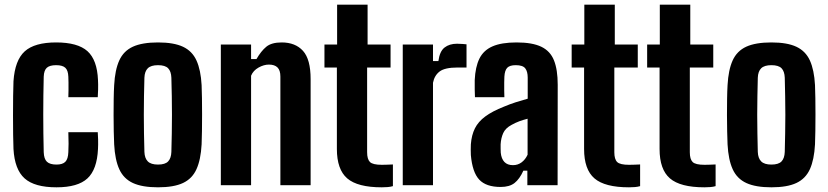

<svg xmlns="http://www.w3.org/2000/svg" viewBox="-20 -790 3534 819"><path d="M271.5 -375.5Q272 -386.5 272.2 -404Q272.5 -421.5 272.2 -438Q272 -454.5 271.5 -463Q270.5 -490 258.5 -501Q246.5 -512 219.5 -512Q192 -512 179.8 -501Q167.5 -490 166.5 -463Q165.5 -423 165 -382.5Q164.5 -342 164.5 -301.5Q164.5 -261 165 -221Q165.5 -181 166.5 -141Q167.5 -112 180.2 -100Q193 -88 221 -88Q247 -88 258.8 -100Q270.5 -112 271.5 -141Q272.5 -155 272.5 -177.2Q272.5 -199.5 271.5 -226H397Q398 -217 398.5 -194.5Q399 -172 398 -154.5Q394 -67 353 -29Q312 9 221 9Q127.5 9 85 -29Q42.5 -67 37.5 -154.5Q36.5 -177.5 36 -215.8Q35.5 -254 35.5 -297.5Q35.5 -341 36 -380.2Q36.5 -419.5 37.5 -443.5Q43.5 -533 85.5 -571Q127.5 -609 219.5 -609Q311.5 -609 353 -571.8Q394.5 -534.5 398 -448.5Q399 -431.5 398.5 -408.5Q398 -385.5 397 -375.5Z M654 9Q587 9 547.2 -9.2Q507.5 -27.5 489 -67.8Q470.5 -108 467 -174Q466 -197 465.2 -229.8Q464.5 -262.5 464.5 -298.8Q464.5 -335 465 -368.8Q465.5 -402.5 467 -427Q470.5 -492 488.8 -532.2Q507 -572.5 546.8 -590.8Q586.5 -609 654 -609Q721.5 -609 760.8 -590.5Q800 -572 818.2 -531.8Q836.5 -491.5 840 -427Q841 -404 841.5 -371Q842 -338 842 -301.8Q842 -265.5 841.5 -232Q841 -198.5 840 -174Q836.5 -109 818.2 -68.5Q800 -28 760.8 -9.5Q721.5 9 654 9ZM654 -88Q684.5 -88 697.2 -101.5Q710 -115 711 -142Q712 -181.5 712.8 -221Q713.5 -260.5 713.5 -300.5Q713.5 -340.5 712.8 -380Q712 -419.5 711 -458.5Q710 -485.5 697.2 -498.8Q684.5 -512 654 -512Q624 -512 610.5 -498.8Q597 -485.5 596 -458.5Q595 -419.5 594.2 -379.8Q593.5 -340 593.5 -300.2Q593.5 -260.5 594.2 -220.8Q595 -181 596 -142Q597 -115 610.5 -101.5Q624 -88 654 -88Z M922 0V-600H1051V-538H1074Q1093.5 -572 1115.8 -590.5Q1138 -609 1181.5 -609Q1240 -609 1272.5 -573Q1305 -537 1305 -453V0H1176V-463.5Q1176 -490 1163.8 -502.2Q1151.5 -514.5 1127 -514.5Q1105.5 -514.5 1082.8 -501.8Q1060 -489 1051 -467V0Z M1608.5 9Q1505.5 9 1461.2 -29Q1417 -67 1417 -154.5V-502H1364V-600H1418V-770H1548V-600H1646V-502H1546V-140.5Q1546 -111 1558 -99Q1570 -87 1609 -87Q1621 -87 1631.8 -87.5Q1642.5 -88 1656 -88.5V4Q1645.5 7 1633.8 8Q1622 9 1608.5 9Z M1698 0V-600H1827V-529.5H1850Q1855.5 -571 1876.2 -587.2Q1897 -603.5 1929.5 -603.5Q1941.5 -603.5 1952.8 -602.5Q1964 -601.5 1970 -601V-502H1931.5Q1877.5 -502 1855.2 -485Q1833 -468 1827 -437V0Z M2115.5 7.5Q2053.5 7.5 2024.2 -23.8Q1995 -55 1988.5 -128.5Q1988 -138.5 1988 -151.5Q1988 -164.5 1988.5 -174.5Q1991.5 -214 2005.8 -242.5Q2020 -271 2050 -293.2Q2080 -315.5 2129.5 -335Q2155.5 -346 2180 -353.8Q2204.5 -361.5 2231 -369V-459Q2231 -485 2220.5 -498.5Q2210 -512 2180 -512Q2154.5 -512 2143.8 -501Q2133 -490 2131.5 -463Q2131 -454.5 2130.8 -437.8Q2130.5 -421 2130.8 -403.5Q2131 -386 2131.5 -375.5H2006Q2005.5 -384.5 2005 -407.8Q2004.5 -431 2005 -448.5Q2007.5 -504.5 2025 -540Q2042.5 -575.5 2080.8 -592.2Q2119 -609 2183.5 -609Q2251 -609 2289.2 -590.5Q2327.5 -572 2343.2 -532.2Q2359 -492.5 2359 -428.5L2358.5 0H2229.5V-62H2212.5Q2196.5 -26.5 2175 -9.5Q2153.5 7.5 2115.5 7.5ZM2168 -85.5Q2189 -85.5 2205 -97.5Q2221 -109.5 2230.5 -130V-283.5Q2212.5 -279 2195.5 -272.8Q2178.5 -266.5 2162.5 -257.5Q2136 -243.5 2126.5 -222.2Q2117 -201 2115.5 -174.5Q2115.5 -165 2115.5 -156.2Q2115.5 -147.5 2116 -139Q2118.5 -113 2131.5 -99.2Q2144.5 -85.5 2168 -85.5Z M2663 9Q2560 9 2515.8 -29Q2471.5 -67 2471.5 -154.5V-502H2418.5V-600H2472.5V-770H2602.5V-600H2700.5V-502H2600.5V-140.5Q2600.5 -111 2612.5 -99Q2624.5 -87 2663.5 -87Q2675.5 -87 2686.2 -87.5Q2697 -88 2710.5 -88.5V4Q2700 7 2688.2 8Q2676.5 9 2663 9Z M2985 9Q2882 9 2837.8 -29Q2793.5 -67 2793.5 -154.5V-502H2740.5V-600H2794.5V-770H2924.5V-600H3022.5V-502H2922.5V-140.5Q2922.5 -111 2934.5 -99Q2946.5 -87 2985.5 -87Q2997.5 -87 3008.2 -87.5Q3019 -88 3032.5 -88.5V4Q3022 7 3010.2 8Q2998.5 9 2985 9Z M3270.5 9Q3203.5 9 3163.8 -9.2Q3124 -27.5 3105.5 -67.8Q3087 -108 3083.5 -174Q3082.5 -197 3081.8 -229.8Q3081 -262.5 3081 -298.8Q3081 -335 3081.5 -368.8Q3082 -402.5 3083.5 -427Q3087 -492 3105.2 -532.2Q3123.5 -572.5 3163.2 -590.8Q3203 -609 3270.5 -609Q3338 -609 3377.2 -590.5Q3416.5 -572 3434.8 -531.8Q3453 -491.5 3456.5 -427Q3457.5 -404 3458 -371Q3458.5 -338 3458.5 -301.8Q3458.5 -265.5 3458 -232Q3457.5 -198.5 3456.5 -174Q3453 -109 3434.8 -68.5Q3416.5 -28 3377.2 -9.5Q3338 9 3270.5 9ZM3270.5 -88Q3301 -88 3313.8 -101.5Q3326.5 -115 3327.5 -142Q3328.5 -181.5 3329.2 -221Q3330 -260.5 3330 -300.5Q3330 -340.5 3329.2 -380Q3328.5 -419.5 3327.5 -458.5Q3326.5 -485.5 3313.8 -498.8Q3301 -512 3270.5 -512Q3240.5 -512 3227 -498.8Q3213.5 -485.5 3212.5 -458.5Q3211.5 -419.5 3210.8 -379.8Q3210 -340 3210 -300.2Q3210 -260.5 3210.8 -220.8Q3211.5 -181 3212.5 -142Q3213.5 -115 3227 -101.5Q3240.5 -88 3270.5 -88Z"/></svg>

Font: Big Shoulders Display Thin ExtraBold
Style: Regular
Weight: 800
Version: Version 2.002